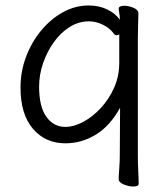

<svg xmlns="http://www.w3.org/2000/svg" viewBox="-20 -506 616 702"><path d="M419 -112Q382 -45 330 -13.5Q278 18 219 18Q146 18 100.5 -35Q55 -88 55 -186Q55 -245 75.5 -299Q96 -353 131 -395Q166 -437 210.5 -461.5Q255 -486 304 -486Q342 -486 372 -471.5Q402 -457 418 -434V-439Q418 -450 416 -458.5Q414 -467 414 -475Q414 -480 420 -482.5Q426 -485 434 -485Q450 -485 468 -477.5Q486 -470 486 -457Q486 -445 485 -419.5Q484 -394 484 -368V60Q484 91 485.5 120Q487 149 487 166Q487 176 467 176Q451 176 432.5 168.5Q414 161 414 148Q414 136 416 110.5Q418 85 418 59ZM416 -381Q412 -377 406 -377Q401 -377 397 -382Q382 -403 356.5 -415.5Q331 -428 305 -428Q268 -428 235 -407.5Q202 -387 177 -352Q152 -317 137.5 -275Q123 -233 123 -189Q123 -116 149.5 -79Q176 -42 219 -42Q250 -42 284.5 -60.5Q319 -79 349 -111.5Q379 -144 397.5 -186Q416 -228 416 -276Z"/></svg>

Font: Klee One SemiBold
Style: Regular
Weight: 600
Designer: Fontworks Inc.
Foundry: Fontworks Inc.
Version: Version 1.00;January 12, 2022;FontCreator 13.0.0.2683 64-bit